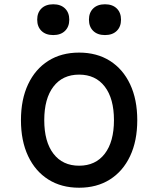

<svg xmlns="http://www.w3.org/2000/svg" viewBox="-20 -862 740 898"><path d="M350 16Q267 16 206 -22.5Q145 -61 111.5 -132Q78 -203 78 -300Q78 -397 111.5 -468Q145 -539 206 -577.5Q267 -616 350 -616Q433 -616 494 -577.5Q555 -539 588.5 -468Q622 -397 622 -300Q622 -203 588.5 -132Q555 -61 494 -22.5Q433 16 350 16ZM350 -87Q427 -87 470 -143Q513 -199 513 -300Q513 -401 470 -457Q427 -513 350 -513Q273 -513 230 -457Q187 -401 187 -300Q187 -199 230 -143Q273 -87 350 -87ZM229 -698Q194 -698 174 -717.5Q154 -737 154 -770Q154 -803 174 -822.5Q194 -842 229 -842Q264 -842 284 -822.5Q304 -803 304 -770Q304 -737 284 -717.5Q264 -698 229 -698ZM471 -698Q436 -698 416 -717.5Q396 -737 396 -770Q396 -803 416 -822.5Q436 -842 471 -842Q506 -842 526 -822.5Q546 -803 546 -770Q546 -737 526 -717.5Q506 -698 471 -698Z"/></svg>

Font: Martian Mono
Style: Regular
Weight: 400
Monospace: yes
Designer: Roman Shamin
Foundry: Evil Martians
Version: Version 1.000; ttfautohint (v1.8.4.7-5d5b)